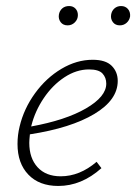

<svg xmlns="http://www.w3.org/2000/svg" viewBox="-20 -612 451 636"><path d="M370 -344Q370 -281 292.5 -234.5Q215 -188 79 -167Q77 -147 77 -139Q77 -88 104.5 -58Q132 -28 181 -28Q244 -28 300 -76L316 -55Q250 4 173 4Q110 4 74 -33.5Q38 -71 38 -135Q38 -165 45 -193Q59 -252 96 -303Q133 -354 183.5 -384Q234 -414 287 -414Q330 -414 350 -394Q370 -374 370 -344ZM275 -382Q233 -382 193.5 -356Q154 -330 125 -287Q96 -244 84 -196Q84 -194 83 -193Q198 -214 265 -253Q332 -292 332 -335Q332 -355 319.5 -368.5Q307 -382 275 -382ZM175 -563Q177 -576 186 -584Q195 -592 209 -592Q222 -592 230 -583.5Q238 -575 238 -562Q238 -548 228 -538Q218 -528 204 -528Q189 -528 181 -538.5Q173 -549 175 -563ZM348 -563Q350 -576 359 -584Q368 -592 381 -592Q395 -592 403.5 -582.5Q412 -573 411 -558Q409 -545 399.5 -536.5Q390 -528 377 -528Q362 -528 354 -538.5Q346 -549 348 -563Z"/></svg>

Font: Ysabeau Light
Style: Italic
Weight: 300
Italic angle: -12°
Designer: Christian Thalmann (Catharsis Fonts)
Version: Version 0.003